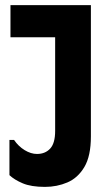

<svg xmlns="http://www.w3.org/2000/svg" viewBox="-20 -720 419 752"><path d="M336 -186Q336 -109 310.5 -66Q285 -23 244 -5.5Q203 12 156 12Q102 12 69 -2Q36 -16 17 -34V-172H35Q52 -147 76.5 -132Q101 -117 125 -117Q157 -117 176.5 -138Q196 -159 196 -207V-700H336ZM21 -700H274V-574H21Z"/></svg>

Font: Phudu Light SemiBold
Style: Regular
Weight: 600
Version: Version 1.005;gftools[0.9.23]